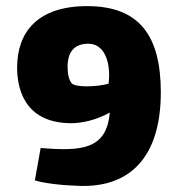

<svg xmlns="http://www.w3.org/2000/svg" viewBox="-20 -597 563 628"><path d="M265 -577C104 -577 36 -493 36 -376C36 -318 53 -194 214 -194C246 -194 296 -204 339 -229C329 -107 245 -102 113 -113L94 -7C123 2 177 9 239 11C405 17 506 -83 506 -295C506 -480 436 -577 265 -577ZM335 -323C293 -312 225 -311 214 -325C206 -336 201 -353 201 -378C201 -426 222 -454 269 -454C328 -454 343 -380 335 -323Z"/></svg>

Font: FilmFarsi Display
Style: Regular
Weight: 400
Designer: Borna Izadpanah
Foundry: Borna Izadpanah
Version: Version 1.000;PS 001.000;hotconv 1.0.88;makeotf.lib2.5.64775